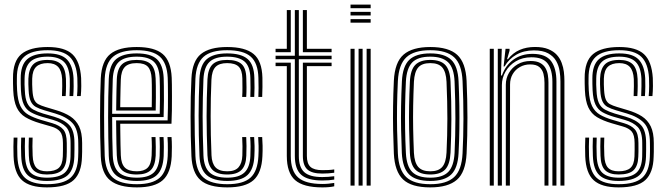

<svg xmlns="http://www.w3.org/2000/svg" viewBox="-20 -814 2922 842"><path d="M185.5 7.8Q111 7.8 76.6 -23.6Q42.2 -55 39.5 -128.8Q38.8 -150 38.8 -170.5Q38.8 -191 39.8 -210.5H56.5Q55.5 -192.5 55.5 -171Q55.5 -149.5 56.2 -129.2Q58.8 -62.2 89.4 -34.2Q120 -6.2 185.5 -6.2Q258.2 -6.2 289.6 -34.6Q321 -63 322.8 -126.5Q323.2 -140.2 323.4 -148.5Q323.5 -156.8 323.4 -165.1Q323.2 -173.5 323.2 -187Q323.2 -247.5 297.2 -274.8Q271.2 -302 221.5 -316.5L174 -330.5Q152 -337 137.2 -345.1Q122.5 -353.2 114.8 -370Q107 -386.8 105.5 -418.5Q104.8 -434.8 104.4 -444.8Q104 -454.8 104.5 -469.2Q106 -510.8 125 -531Q144 -551.2 189 -551.2Q228.2 -551.2 247.8 -532.1Q267.2 -513 269.2 -468Q269.8 -458.5 269.6 -436.9Q269.5 -415.2 268 -392.8H251.8Q252.8 -414.2 252.9 -436.6Q253 -459 252.5 -467.5Q250.5 -503.8 235 -520.5Q219.5 -537.2 189 -537.2Q155.8 -537.2 139 -521.4Q122.2 -505.5 121.2 -469.2Q120.8 -454 121.1 -443.8Q121.5 -433.5 122.2 -418.8Q123.8 -391.8 129.6 -377.9Q135.5 -364 147.5 -357.4Q159.5 -350.8 178.8 -345L225.5 -331Q262.2 -320.2 287.8 -303.9Q313.2 -287.5 326.8 -259.9Q340.2 -232.2 340.2 -187Q340.2 -173.2 340.2 -164.9Q340.2 -156.5 340.2 -148.1Q340.2 -139.8 339.5 -126.2Q337.8 -56.8 303.2 -24.5Q268.8 7.8 185.5 7.8ZM185.5 -20.5Q128.5 -20.5 101.9 -45.4Q75.2 -70.2 73 -130Q72.2 -149.8 72.1 -171Q72 -192.2 73 -210.5H89.8Q88.8 -192.2 88.9 -171.4Q89 -150.5 89.8 -130.8Q91.5 -78 114.5 -56.4Q137.5 -34.8 185.5 -34.8Q238.8 -34.8 263.2 -55.9Q287.8 -77 289.2 -127.2Q289.8 -144 289.6 -157Q289.5 -170 289.5 -187Q289.5 -236.2 269.9 -256.8Q250.2 -277.2 213.2 -288L164.8 -301.8Q135.2 -310.5 115.2 -321.8Q95.2 -333 84.6 -355.1Q74 -377.2 71.8 -418Q71 -433 70.9 -445.5Q70.8 -458 70.8 -469.8Q70.5 -528.5 99 -554.1Q127.5 -579.8 189 -579.8Q247.8 -579.8 273.6 -553.1Q299.5 -526.5 302.5 -470.8Q303.2 -458 303 -434.9Q302.8 -411.8 301.2 -392.8H284.8Q285.8 -411.5 286.1 -435.9Q286.5 -460.2 286 -468.5Q283.5 -520.8 260.1 -543.1Q236.8 -565.5 189 -565.5Q136 -565.5 112.4 -542.8Q88.8 -520 87.8 -470.2Q87.2 -454 87.6 -443.5Q88 -433 88.8 -418.5Q90.2 -382 99.2 -362.6Q108.2 -343.2 125.6 -333.6Q143 -324 169.2 -316L217.2 -302.2Q262.2 -289 284.4 -264.9Q306.5 -240.8 306.5 -187Q306.5 -172.8 306.6 -159.1Q306.8 -145.5 306 -127Q304.2 -70.5 276.8 -45.5Q249.2 -20.5 185.5 -20.5ZM185.5 -48.8Q146.2 -48.8 127 -67.2Q107.8 -85.8 106.5 -131.2Q105.8 -152 105.6 -171.4Q105.5 -190.8 106.5 -210.5H123Q122 -190.8 122.2 -172.6Q122.5 -154.5 123.2 -131.8Q124.5 -94.8 139.1 -78.8Q153.8 -62.8 185.5 -62.8Q221.2 -62.8 237.6 -77.5Q254 -92.2 255.5 -127.8Q256.2 -147.8 256.1 -158.1Q256 -168.5 256 -187Q255.8 -222 243.6 -236.8Q231.5 -251.5 205 -259.2L155.5 -273.5Q116.5 -285 91.2 -300.2Q66 -315.5 53.1 -343Q40.2 -370.5 38 -418Q37.2 -436.5 37.1 -447.2Q37 -458 37 -471.2Q36.5 -546 73.9 -576.9Q111.2 -607.8 189 -607.8Q263.5 -607.8 297.4 -576.2Q331.2 -544.8 335.8 -472Q336.5 -460.2 336.4 -436.6Q336.2 -413 334.2 -392.8H317.8Q319.8 -413.8 319.8 -436.9Q319.8 -460 319.2 -471.5Q315.5 -536 285.5 -564.9Q255.5 -593.8 189 -593.8Q117.2 -593.8 85.4 -564.5Q53.5 -535.2 54 -470Q53.8 -458.5 53.9 -446.8Q54 -435 55 -418.2Q57.5 -373.2 69.6 -348.6Q81.8 -324 104.1 -311Q126.5 -298 160.2 -288L209.2 -273.8Q242.2 -264 257.5 -246Q272.8 -228 272.8 -187Q272.8 -173.5 272.9 -165.2Q273 -157 272.9 -148.8Q272.8 -140.5 272.2 -127Q271 -86.5 251.5 -67.6Q232 -48.8 185.5 -48.8Z M580.2 7.8Q501.8 7.8 463.5 -22.8Q425.2 -53.2 422 -127.8Q420.2 -169.2 419.5 -214.2Q418.8 -259.2 418.8 -304.6Q418.8 -350 419.6 -392.5Q420.5 -435 422 -471Q425.8 -546.2 463.6 -577Q501.5 -607.8 579.5 -607.8Q657.5 -607.8 693.6 -577Q729.8 -546.2 733 -473.2Q733.5 -465.5 733.8 -443.2Q734 -421 734.1 -390.9Q734.2 -360.8 733.8 -329.1Q733.2 -297.5 732 -271.5H507.2Q507.5 -246 507.8 -223Q508 -200 508.5 -178Q509 -156 509.8 -133.2Q511.2 -95.5 527.6 -79.1Q544 -62.8 580.2 -62.8Q611.2 -62.8 627.1 -78.1Q643 -93.5 645 -132.2Q646 -149.2 645.9 -171.9Q645.8 -194.5 644.5 -212.8H662Q663.2 -192 663.2 -169.1Q663.2 -146.2 662.8 -131.5Q660.5 -87.2 641.1 -68Q621.8 -48.8 580.2 -48.8Q534.8 -48.8 514.4 -68.4Q494 -88 492.2 -132.5Q491.2 -158 490.6 -184.1Q490 -210.2 489.8 -236Q489.5 -261.8 489.2 -286H715Q716 -312.2 716.4 -341.5Q716.8 -370.8 716.6 -397.8Q716.5 -424.8 716.2 -444.8Q716 -464.8 715.5 -472.5Q712.5 -537.5 680.9 -565.6Q649.2 -593.8 579.5 -593.8Q510.2 -593.8 476.4 -565.8Q442.5 -537.8 439.2 -469Q438 -437 437.2 -395.1Q436.5 -353.2 436.5 -307.2Q436.5 -261.2 437.1 -215.6Q437.8 -170 439.2 -130.5Q442.2 -64.5 474.6 -35.4Q507 -6.2 580.2 -6.2Q648.8 -6.2 680.5 -34.6Q712.2 -63 715.5 -129.5Q716 -140 716.1 -154.8Q716.2 -169.5 715.9 -184.9Q715.5 -200.2 714.5 -212.8H732.2Q733.8 -194 733.8 -169.5Q733.8 -145 733 -128.8Q729.5 -55.8 694 -24Q658.5 7.8 580.2 7.8ZM580.2 -20.5Q519 -20.5 489.2 -45.2Q459.5 -70 457 -130.5Q455.8 -165.8 455 -209.1Q454.2 -252.5 454.1 -298.5Q454 -344.5 454.8 -388.2Q455.5 -432 457 -467.8Q459.8 -530 489.5 -554.9Q519.2 -579.8 579.5 -579.8Q640 -579.8 667.6 -554.8Q695.2 -529.8 697.8 -472Q698.2 -462.8 698.6 -435.5Q699 -408.2 698.9 -372.2Q698.8 -336.2 697.5 -300.5H471.8Q471.8 -256.8 472.4 -212.2Q473 -167.8 474.5 -131.8Q476.8 -78.8 502 -56.8Q527.2 -34.8 580.2 -34.8Q629.8 -34.8 653.6 -56.5Q677.5 -78.2 680.2 -130.5Q681 -146 680.9 -169.8Q680.8 -193.5 679.5 -212.8H697.2Q698.5 -193 698.5 -169.5Q698.5 -146 697.8 -130Q695 -71.5 667.6 -46Q640.2 -20.5 580.2 -20.5ZM471.8 -314.8H680.5Q681.2 -346.5 681.4 -378.5Q681.5 -410.5 681.1 -435.6Q680.8 -460.8 680.2 -471Q678 -521.5 654.5 -543.5Q631 -565.5 579.5 -565.5Q526.2 -565.5 501.6 -542.9Q477 -520.2 474.5 -467Q473.2 -433.5 472.6 -393.5Q472 -353.5 471.8 -314.8ZM489.5 -329.2Q489.8 -346.8 490 -370.4Q490.2 -394 490.8 -419.1Q491.2 -444.2 492.2 -466Q494.2 -512.2 514.8 -531.8Q535.2 -551.2 579.5 -551.2Q622 -551.2 641.4 -532.5Q660.8 -513.8 662.5 -470.5Q663 -460.5 663.4 -437.9Q663.8 -415.2 663.6 -386.6Q663.5 -358 662.8 -329.2ZM507.2 -343.8H645.5Q646 -371.2 646 -397.1Q646 -423 645.8 -442.4Q645.5 -461.8 645 -469.2Q643.5 -504.2 629 -520.8Q614.5 -537.2 579.5 -537.2Q543.2 -537.2 527.2 -520Q511.2 -502.8 509.8 -465.2Q509.2 -444.2 508.6 -424.1Q508 -404 507.8 -384.1Q507.5 -364.2 507.2 -343.8Z M976.8 7.8Q895 7.8 858.9 -24.4Q822.8 -56.5 819.5 -129.5Q817.5 -173 816.6 -216.6Q815.8 -260.2 815.8 -303.1Q815.8 -346 816.6 -387.8Q817.5 -429.5 819.5 -470Q823.2 -546.5 861.2 -577.1Q899.2 -607.8 976 -607.8Q1054.8 -607.8 1091.9 -577.4Q1129 -547 1130.8 -473.2Q1131 -455.5 1131 -432.8Q1131 -410 1129.8 -388.8H1113Q1114 -406 1113.9 -427.1Q1113.8 -448.2 1113.2 -472.8Q1111.5 -537.5 1079.6 -565.6Q1047.8 -593.8 976 -593.8Q905 -593.8 872.6 -564.8Q840.2 -535.8 837 -469Q835.2 -431.5 834.4 -391.5Q833.5 -351.5 833.4 -309Q833.2 -266.5 834.2 -221.8Q835.2 -177 837 -129.8Q840 -63.2 873 -34.8Q906 -6.2 976.8 -6.2Q1047.2 -6.2 1078.8 -35.1Q1110.2 -64 1113.2 -129.2Q1114.5 -153.8 1114 -174.6Q1113.5 -195.5 1112.2 -212.8H1129.8Q1131.2 -196 1131.6 -174.9Q1132 -153.8 1130.8 -128.8Q1127.5 -55.8 1091.8 -24Q1056 7.8 976.8 7.8ZM976.8 -20.5Q915.8 -20.5 886.5 -46Q857.2 -71.5 854.8 -130.5Q852.8 -177.8 851.9 -221.6Q851 -265.5 851 -307Q851 -348.5 852 -388.5Q853 -428.5 854.5 -467.8Q857.5 -529.8 887 -554.8Q916.5 -579.8 976 -579.8Q1037.5 -579.8 1065.9 -555.2Q1094.2 -530.8 1095.5 -472Q1096.2 -449.2 1096.2 -428.9Q1096.2 -408.5 1095 -388.8H1077.8Q1078.8 -406.2 1078.6 -427.5Q1078.5 -448.8 1078 -471.8Q1076.8 -523.8 1051.8 -544.6Q1026.8 -565.5 976 -565.5Q923 -565.5 898.9 -542.6Q874.8 -519.8 872.2 -467Q870.5 -426 869.6 -385.8Q868.8 -345.5 868.6 -304.5Q868.5 -263.5 869.5 -220.8Q870.5 -178 872.2 -131.8Q874.5 -80.8 899 -57.8Q923.5 -34.8 976.8 -34.8Q1027.5 -34.8 1051.6 -57.1Q1075.8 -79.5 1078 -130Q1079 -151.5 1078.9 -172Q1078.8 -192.5 1077 -212.8H1094.5Q1096 -193.8 1096.4 -174.2Q1096.8 -154.8 1095.5 -129.8Q1093 -72.2 1065.4 -46.4Q1037.8 -20.5 976.8 -20.5ZM976.8 -48.8Q932 -48.8 911.9 -69.1Q891.8 -89.5 889.8 -132.5Q888 -179.8 887 -222Q886 -264.2 886 -304Q886 -343.8 887 -383.8Q888 -423.8 889.8 -466.5Q892 -512 912.1 -531.6Q932.2 -551.2 976 -551.2Q1019.5 -551.2 1039.5 -533Q1059.5 -514.8 1060.2 -470.5Q1060.8 -453.5 1061 -431.5Q1061.2 -409.5 1059.8 -388.8H1042Q1043.5 -409.5 1043.2 -429.6Q1043 -449.8 1042.8 -470.2Q1042.2 -506 1026.8 -521.6Q1011.2 -537.2 976 -537.2Q941.2 -537.2 925.1 -520.4Q909 -503.5 907.2 -464.2Q905.5 -423.5 904.6 -384.1Q903.8 -344.8 903.8 -304.8Q903.8 -264.8 904.6 -222.4Q905.5 -180 907.5 -133.2Q909 -97.5 925.2 -80.1Q941.5 -62.8 976.8 -62.8Q1010.8 -62.8 1026.1 -80.4Q1041.5 -98 1042.8 -131.8Q1043.5 -153 1043.4 -172.8Q1043.2 -192.5 1042 -212.8H1059.8Q1060.8 -194.5 1061 -173.6Q1061.2 -152.8 1060.2 -131.2Q1058.8 -89 1039.1 -68.9Q1019.5 -48.8 976.8 -48.8Z M1393.5 -22.5Q1329 -22.5 1301 -47.5Q1273 -72.5 1273 -130V-554.5H1188.5V-569.5H1273V-770H1290.5V-569.5H1434.2V-554.5H1290.5V-130Q1290.5 -80.5 1314.4 -59Q1338.2 -37.5 1393.5 -37.5Q1406.5 -37.5 1419.4 -38.5Q1432.2 -39.5 1445.8 -41.2V-26.5Q1434.8 -24.5 1421.8 -23.5Q1408.8 -22.5 1393.5 -22.5ZM1393.5 7.8Q1310.2 7.8 1274 -24.2Q1237.8 -56.2 1237.8 -130V-524H1188.5V-539.2H1255.2V-130Q1255.2 -64.2 1287.4 -35.8Q1319.5 -7.2 1393.5 -7.2Q1407.8 -7.2 1420.8 -8.5Q1433.8 -9.8 1445.8 -11.8V3Q1425.5 7.8 1393.5 7.8ZM1393.5 -52.8Q1347.8 -52.8 1328 -70.8Q1308.2 -88.8 1308.2 -130V-539.2H1434.2V-524H1325.8V-130Q1325.8 -96.5 1341.6 -82.1Q1357.5 -67.8 1393.5 -67.8Q1406.2 -67.8 1419.5 -68.4Q1432.8 -69 1445.8 -71V-56.5Q1434 -54.8 1420.9 -53.8Q1407.8 -52.8 1393.5 -52.8ZM1188.5 -585V-600H1237.8V-770H1255.2V-585ZM1308.2 -585V-770H1325.8V-600H1434.2V-585Z M1517.2 -778V-793.8H1605.5V-778ZM1517.2 -714.5V-730.2H1605.5V-714.5ZM1517.2 -746.2V-762H1605.5V-746.2ZM1587.8 0V-600H1605.5V0ZM1517.2 0V-600H1535V0ZM1552.5 0V-600H1570.2V0Z M1867 7.8Q1784.2 7.8 1747.6 -27.1Q1711 -62 1707.2 -140.5Q1705 -192 1704 -243.5Q1703 -295 1703.8 -348.6Q1704.5 -402.2 1707.2 -459.5Q1711.2 -541.2 1749.8 -574.5Q1788.2 -607.8 1867 -607.8Q1947.5 -607.8 1985 -573.6Q2022.5 -539.5 2026.2 -459.2Q2029.8 -378.2 2029.9 -297.9Q2030 -217.5 2026.2 -140.5Q2022 -58.8 1983.6 -25.5Q1945.2 7.8 1867 7.8ZM1867 -6.2Q1938.2 -6.2 1971.6 -37.4Q2005 -68.5 2008.5 -141.5Q2012.2 -214.2 2012.4 -292.8Q2012.5 -371.2 2008.5 -458.5Q2005.2 -531.5 1971.9 -562.6Q1938.5 -593.8 1867 -593.8Q1795.2 -593.8 1761.9 -562.6Q1728.5 -531.5 1724.8 -458.5Q1722 -399 1721.2 -345.8Q1720.5 -292.5 1721.5 -242.5Q1722.5 -192.5 1724.8 -141.2Q1728.2 -69 1761.4 -37.6Q1794.5 -6.2 1867 -6.2ZM1867 -20.5Q1802.5 -20.5 1774 -49.2Q1745.5 -78 1742.2 -142.5Q1740 -195 1739 -245.5Q1738 -296 1738.9 -348.1Q1739.8 -400.2 1742.5 -457.5Q1745.8 -524 1775.2 -551.9Q1804.8 -579.8 1867 -579.8Q1929 -579.8 1958.5 -552Q1988 -524.2 1991 -457.8Q1993.5 -403 1994.4 -351.2Q1995.2 -299.5 1994.5 -248Q1993.8 -196.5 1991 -142.5Q1987.8 -76.5 1958.5 -48.5Q1929.2 -20.5 1867 -20.5ZM1867 -34.8Q1921 -34.8 1945.8 -60Q1970.5 -85.2 1973.5 -143.8Q1977 -219.5 1977.1 -294Q1977.2 -368.5 1973.5 -456.5Q1970.8 -516.8 1945 -541.1Q1919.2 -565.5 1867 -565.5Q1811.8 -565.5 1787.4 -539.8Q1763 -514 1760 -456.2Q1757.5 -402.5 1756.6 -352Q1755.8 -301.5 1756.5 -250.2Q1757.2 -199 1760 -143Q1763 -84.2 1788.1 -59.5Q1813.2 -34.8 1867 -34.8ZM1867 -48.8Q1821.8 -48.8 1800.9 -70.8Q1780 -92.8 1777.5 -143.2Q1775.2 -198.2 1774.2 -248.6Q1773.2 -299 1774.1 -349.8Q1775 -400.5 1777.5 -455.8Q1780 -508 1801.4 -529.6Q1822.8 -551.2 1867 -551.2Q1912 -551.2 1932.8 -529.2Q1953.5 -507.2 1955.8 -455.8Q1959.8 -366 1959.5 -291.6Q1959.2 -217.2 1955.8 -144.2Q1953.2 -92.8 1932.4 -70.8Q1911.5 -48.8 1867 -48.8ZM1867 -62.8Q1903 -62.8 1919.5 -82Q1936 -101.2 1938.2 -145Q1941.8 -221.2 1941.9 -293.1Q1942 -365 1938.2 -455Q1936.2 -498.2 1919.9 -517.8Q1903.5 -537.2 1867 -537.2Q1830.2 -537.2 1813.9 -517.9Q1797.5 -498.5 1795.2 -455.2Q1792.8 -399.5 1791.9 -349.5Q1791 -299.5 1791.9 -249.6Q1792.8 -199.8 1795.2 -143.8Q1797.5 -101.2 1814.1 -82Q1830.8 -62.8 1867 -62.8Z M2437.8 0V-457.2Q2437.8 -479 2434.1 -502.6Q2430.5 -526.2 2418.9 -546.8Q2407.2 -567.2 2383.9 -580.1Q2360.5 -593 2321.2 -593Q2277 -593 2244.4 -574.2Q2211.8 -555.5 2192.5 -522.5H2188.5L2197 -600H2214.5V-591.5L2203.8 -554.5H2207.5Q2229.5 -582.5 2259.1 -595.2Q2288.8 -608 2326 -608Q2361 -608 2384.2 -598.6Q2407.5 -589.2 2421.8 -573.5Q2436 -557.8 2443.2 -538.2Q2450.5 -518.8 2452.9 -498.5Q2455.2 -478.2 2455.2 -460V0ZM2127.8 0V-600H2145.5V0ZM2198.2 0V-442.2Q2198.2 -470.8 2212 -494.4Q2225.8 -518 2250.2 -532.2Q2274.8 -546.5 2307 -546.5Q2333 -546.5 2348.6 -538Q2364.2 -529.5 2372.1 -515.6Q2380 -501.8 2382.6 -485Q2385.2 -468.2 2385.2 -452V0H2367.8V-451.2Q2367.8 -471.5 2363.4 -489.8Q2359 -508 2345.5 -519.8Q2332 -531.5 2304.8 -531.5Q2280 -531.5 2260 -520.1Q2240 -508.8 2228.4 -489Q2216.8 -469.2 2216.8 -443.5L2216 0ZM2163 0V-600H2180.5L2177 -483.2H2181.2Q2197.2 -527.8 2232.2 -552.9Q2267.2 -578 2316.2 -577.8Q2373.5 -577.5 2396.9 -545.9Q2420.2 -514.2 2420.2 -456.5V0H2402.5V-454.8Q2402.5 -507.5 2381.9 -535.1Q2361.2 -562.8 2311 -562.8Q2271.2 -562.8 2242.1 -545.2Q2213 -527.8 2197 -500Q2181 -472.2 2181 -441.2V0Z M2692.5 7.8Q2618 7.8 2583.6 -23.6Q2549.2 -55 2546.5 -128.8Q2545.8 -150 2545.8 -170.5Q2545.8 -191 2546.8 -210.5H2563.5Q2562.5 -192.5 2562.5 -171Q2562.5 -149.5 2563.2 -129.2Q2565.8 -62.2 2596.4 -34.2Q2627 -6.2 2692.5 -6.2Q2765.2 -6.2 2796.6 -34.6Q2828 -63 2829.8 -126.5Q2830.2 -140.2 2830.4 -148.5Q2830.5 -156.8 2830.4 -165.1Q2830.2 -173.5 2830.2 -187Q2830.2 -247.5 2804.2 -274.8Q2778.2 -302 2728.5 -316.5L2681 -330.5Q2659 -337 2644.2 -345.1Q2629.5 -353.2 2621.8 -370Q2614 -386.8 2612.5 -418.5Q2611.8 -434.8 2611.4 -444.8Q2611 -454.8 2611.5 -469.2Q2613 -510.8 2632 -531Q2651 -551.2 2696 -551.2Q2735.2 -551.2 2754.8 -532.1Q2774.2 -513 2776.2 -468Q2776.8 -458.5 2776.6 -436.9Q2776.5 -415.2 2775 -392.8H2758.8Q2759.8 -414.2 2759.9 -436.6Q2760 -459 2759.5 -467.5Q2757.5 -503.8 2742 -520.5Q2726.5 -537.2 2696 -537.2Q2662.8 -537.2 2646 -521.4Q2629.2 -505.5 2628.2 -469.2Q2627.8 -454 2628.1 -443.8Q2628.5 -433.5 2629.2 -418.8Q2630.8 -391.8 2636.6 -377.9Q2642.5 -364 2654.5 -357.4Q2666.5 -350.8 2685.8 -345L2732.5 -331Q2769.2 -320.2 2794.8 -303.9Q2820.2 -287.5 2833.8 -259.9Q2847.2 -232.2 2847.2 -187Q2847.2 -173.2 2847.2 -164.9Q2847.2 -156.5 2847.2 -148.1Q2847.2 -139.8 2846.5 -126.2Q2844.8 -56.8 2810.2 -24.5Q2775.8 7.8 2692.5 7.8ZM2692.5 -20.5Q2635.5 -20.5 2608.9 -45.4Q2582.2 -70.2 2580 -130Q2579.2 -149.8 2579.1 -171Q2579 -192.2 2580 -210.5H2596.8Q2595.8 -192.2 2595.9 -171.4Q2596 -150.5 2596.8 -130.8Q2598.5 -78 2621.5 -56.4Q2644.5 -34.8 2692.5 -34.8Q2745.8 -34.8 2770.2 -55.9Q2794.8 -77 2796.2 -127.2Q2796.8 -144 2796.6 -157Q2796.5 -170 2796.5 -187Q2796.5 -236.2 2776.9 -256.8Q2757.2 -277.2 2720.2 -288L2671.8 -301.8Q2642.2 -310.5 2622.2 -321.8Q2602.2 -333 2591.6 -355.1Q2581 -377.2 2578.8 -418Q2578 -433 2577.9 -445.5Q2577.8 -458 2577.8 -469.8Q2577.5 -528.5 2606 -554.1Q2634.5 -579.8 2696 -579.8Q2754.8 -579.8 2780.6 -553.1Q2806.5 -526.5 2809.5 -470.8Q2810.2 -458 2810 -434.9Q2809.8 -411.8 2808.2 -392.8H2791.8Q2792.8 -411.5 2793.1 -435.9Q2793.5 -460.2 2793 -468.5Q2790.5 -520.8 2767.1 -543.1Q2743.8 -565.5 2696 -565.5Q2643 -565.5 2619.4 -542.8Q2595.8 -520 2594.8 -470.2Q2594.2 -454 2594.6 -443.5Q2595 -433 2595.8 -418.5Q2597.2 -382 2606.2 -362.6Q2615.2 -343.2 2632.6 -333.6Q2650 -324 2676.2 -316L2724.2 -302.2Q2769.2 -289 2791.4 -264.9Q2813.5 -240.8 2813.5 -187Q2813.5 -172.8 2813.6 -159.1Q2813.8 -145.5 2813 -127Q2811.2 -70.5 2783.8 -45.5Q2756.2 -20.5 2692.5 -20.5ZM2692.5 -48.8Q2653.2 -48.8 2634 -67.2Q2614.8 -85.8 2613.5 -131.2Q2612.8 -152 2612.6 -171.4Q2612.5 -190.8 2613.5 -210.5H2630Q2629 -190.8 2629.2 -172.6Q2629.5 -154.5 2630.2 -131.8Q2631.5 -94.8 2646.1 -78.8Q2660.8 -62.8 2692.5 -62.8Q2728.2 -62.8 2744.6 -77.5Q2761 -92.2 2762.5 -127.8Q2763.2 -147.8 2763.1 -158.1Q2763 -168.5 2763 -187Q2762.8 -222 2750.6 -236.8Q2738.5 -251.5 2712 -259.2L2662.5 -273.5Q2623.5 -285 2598.2 -300.2Q2573 -315.5 2560.1 -343Q2547.2 -370.5 2545 -418Q2544.2 -436.5 2544.1 -447.2Q2544 -458 2544 -471.2Q2543.5 -546 2580.9 -576.9Q2618.2 -607.8 2696 -607.8Q2770.5 -607.8 2804.4 -576.2Q2838.2 -544.8 2842.8 -472Q2843.5 -460.2 2843.4 -436.6Q2843.2 -413 2841.2 -392.8H2824.8Q2826.8 -413.8 2826.8 -436.9Q2826.8 -460 2826.2 -471.5Q2822.5 -536 2792.5 -564.9Q2762.5 -593.8 2696 -593.8Q2624.2 -593.8 2592.4 -564.5Q2560.5 -535.2 2561 -470Q2560.8 -458.5 2560.9 -446.8Q2561 -435 2562 -418.2Q2564.5 -373.2 2576.6 -348.6Q2588.8 -324 2611.1 -311Q2633.5 -298 2667.2 -288L2716.2 -273.8Q2749.2 -264 2764.5 -246Q2779.8 -228 2779.8 -187Q2779.8 -173.5 2779.9 -165.2Q2780 -157 2779.9 -148.8Q2779.8 -140.5 2779.2 -127Q2778 -86.5 2758.5 -67.6Q2739 -48.8 2692.5 -48.8Z"/></svg>

Font: Big Shoulders Inline Text Thin Medium
Style: Regular
Weight: 500
Version: Version 2.002